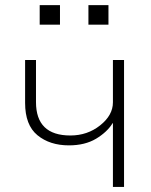

<svg xmlns="http://www.w3.org/2000/svg" viewBox="-20 -738 598 758"><path d="M136.7 -640.6V-717.8H216.8V-640.6ZM329.1 -640.6V-717.8H408.2V-640.6ZM79.1 -332V-501H122.1V-335Q122.1 -203.1 257.8 -203.1Q325.2 -203.1 375.5 -243.2Q425.8 -283.2 425.8 -334V-501H469.7V0H425.8V-252H424.8Q403.3 -216.8 359.4 -190.4Q315.4 -164.1 252 -164.1Q176.8 -164.1 127.9 -204.1Q79.1 -244.1 79.1 -332Z"/></svg>

Font: Gothic A1 ExtraLight
Style: Regular
Weight: 275
Designer: HanYang I&C Co.,Ltd.
Foundry: HanYang I&C Co.,Ltd.
Version: Version 2.50